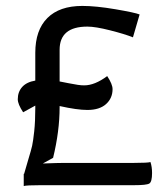

<svg xmlns="http://www.w3.org/2000/svg" viewBox="-20 -625 560 648"><path d="M433.1 0H118.2Q68.8 0 60.1 2.9V-38.1Q60.5 -38.1 60.5 -38.1L61.5 -38.6Q65.4 -53.7 75.2 -85.7Q85 -117.7 88.4 -132.8Q91.8 -147.9 95.5 -181.9Q99.1 -215.8 99.1 -259.8V-268.6Q94.7 -266.6 58.1 -246.1Q40 -273.4 40 -290Q40 -314.9 54.9 -331.5Q69.8 -348.1 99.1 -353V-446.8Q99.1 -523.4 139.9 -564.2Q180.7 -605 257.8 -605Q303.7 -605 369.6 -593.8Q435.5 -582.5 451.2 -576.2L428.7 -499Q400.4 -510.3 351.3 -522.7Q302.2 -535.2 274.9 -535.2Q181.2 -535.2 181.2 -457V-350.1Q190.9 -348.1 211.2 -344.2Q231.4 -340.3 242.7 -338.6Q253.9 -336.9 264.2 -336.9Q299.8 -336.9 341.8 -368.2Q359.9 -340.8 359.9 -324.2Q359.9 -293.5 337.9 -273.7Q315.9 -253.9 274.9 -253.9Q240.2 -253.9 181.2 -267.1V-263.2Q181.2 -182.6 159.2 -92.3L124.5 -73.2Q177.2 -75.2 198.2 -75.2H433.1Q479 -75.2 487.8 -78.1Q493.2 -62 493.2 -41Q493.2 -11.2 483.9 -5.6Q474.6 0 433.1 0Z"/></svg>

Font: Nikodecs
Style: Medium
Weight: 500
Version: Version 0.29